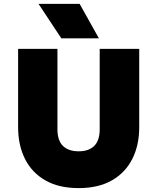

<svg xmlns="http://www.w3.org/2000/svg" viewBox="-20 -951 808 986"><path d="M384 15Q282.5 15 213.2 -24.5Q144 -64 108.5 -134.5Q73 -205 73 -298V-700H275V-287Q275 -229.5 303.2 -201.8Q331.5 -174 384 -174Q436 -174 464 -201.8Q492 -229.5 492 -287V-700H695V-298Q695 -205.5 659.5 -135Q624 -64.5 554.8 -24.8Q485.5 15 384 15ZM295 -754 178 -931H389L488 -754Z"/></svg>

Font: Geologica Roman Black
Style: Regular
Weight: 900
Designer: Sindre Bremnes, Frode Helland
Foundry: Monokrom Skriftforlag AS
Version: Version 1.010;gftools[0.9.28]